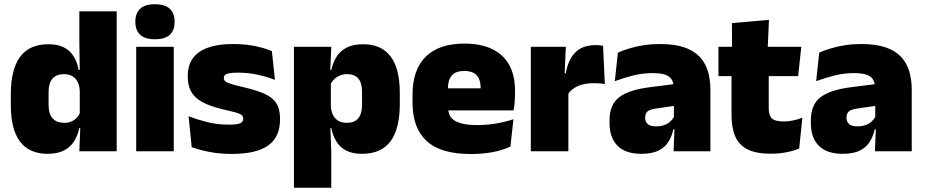

<svg xmlns="http://www.w3.org/2000/svg" viewBox="-20 -713 4358 905"><path d="M203.5 12Q118.5 12 74.8 -45.2Q31 -102.5 31 -217V-269.5Q31 -386 74.8 -445.2Q118.5 -504.5 208.5 -504.5Q252.5 -504.5 281.5 -489.5Q310.5 -474.5 327.2 -447.5Q344 -420.5 350.5 -383.5H396L356 -281Q355.5 -307 346.8 -325.2Q338 -343.5 321.8 -353.5Q305.5 -363.5 281.5 -363.5Q246 -363.5 227.5 -342.5Q209 -321.5 209 -279.5V-219Q209 -176.5 227.8 -155.2Q246.5 -134 284 -134Q302.5 -134 317.2 -140.5Q332 -147 342.5 -158.5Q353 -170 359 -185L402.5 -109H353.5Q346.5 -75 329.5 -47.5Q312.5 -20 282 -4Q251.5 12 203.5 12ZM354 0 359 -128.5 356 -153V-350V-372.5L354 -517V-659.5H530V0Z M622 0V-492.5H799V0ZM710.5 -528Q662 -528 640 -549.8Q618 -571.5 618 -608.5V-612.5Q618 -649.5 640 -671.2Q662 -693 710.5 -693Q758.5 -693 780.8 -671.2Q803 -649.5 803 -612.5V-608.5Q803 -571 780.8 -549.5Q758.5 -528 710.5 -528Z M1073 12.5Q1014.5 12.5 966.5 3Q918.5 -6.5 883.5 -19.5L869 -165Q908 -150 955.8 -137.8Q1003.5 -125.5 1057.5 -125.5Q1097 -125.5 1111.8 -132Q1126.5 -138.5 1126.5 -153V-154Q1126.5 -165 1118 -171.5Q1109.5 -178 1088.2 -183.8Q1067 -189.5 1029.5 -198Q968 -212.5 932 -232.8Q896 -253 880.5 -282Q865 -311 865 -351V-355Q865 -431 919.8 -468.2Q974.5 -505.5 1079.5 -505.5Q1136 -505.5 1182.8 -495.8Q1229.5 -486 1261.5 -472L1276 -336.5Q1239.5 -351 1194.5 -360.8Q1149.5 -370.5 1102.5 -370.5Q1075.5 -370.5 1060.8 -367.8Q1046 -365 1040.5 -359.5Q1035 -354 1035 -346V-345Q1035 -336 1042 -329.8Q1049 -323.5 1068.5 -317.5Q1088 -311.5 1125.5 -302.5Q1187 -288.5 1225.5 -271.5Q1264 -254.5 1282 -227.2Q1300 -200 1300 -153.5V-150.5Q1300 -67.5 1244.5 -27.5Q1189 12.5 1073 12.5Z M1686.5 12Q1642 12 1612.5 -3Q1583 -18 1566 -45.2Q1549 -72.5 1542 -109H1499.5L1539.5 -216.5Q1540 -191 1548.8 -172.5Q1557.5 -154 1574.2 -144Q1591 -134 1615 -134Q1650.5 -134 1668.5 -155.2Q1686.5 -176.5 1686.5 -219V-279Q1686.5 -322 1669 -342.8Q1651.5 -363.5 1616 -363.5Q1597 -363.5 1581 -356.5Q1565 -349.5 1553.5 -337.8Q1542 -326 1536.5 -311.5L1496 -383.5H1542Q1549 -417.5 1566 -445Q1583 -472.5 1613.5 -488.5Q1644 -504.5 1692 -504.5Q1777 -504.5 1820.8 -447.5Q1864.5 -390.5 1864.5 -275.5V-223Q1864.5 -106.5 1820.8 -47.2Q1777 12 1686.5 12ZM1365.5 172V-492.5H1541.5L1535.5 -352L1539.5 -340V-158L1536.5 -128.5L1541.5 0V172Z M2198.5 13Q2057 13 1990.8 -48.5Q1924.5 -110 1924.5 -228.5V-267Q1924.5 -384.5 1986.8 -446Q2049 -507.5 2168.5 -507.5Q2248 -507.5 2301 -481.2Q2354 -455 2380.8 -405.8Q2407.5 -356.5 2407.5 -287V-271.5Q2407.5 -251.5 2405.8 -230.8Q2404 -210 2400.5 -192.5H2242Q2244 -223 2244.8 -250Q2245.5 -277 2245.5 -298.5Q2245.5 -324.5 2237.5 -342.2Q2229.5 -360 2212.5 -369.2Q2195.5 -378.5 2168.5 -378.5Q2128 -378.5 2109.8 -357.5Q2091.5 -336.5 2091.5 -298V-253.5L2092.5 -234.5V-203.5Q2092.5 -188 2098 -173.5Q2103.5 -159 2118.2 -147.8Q2133 -136.5 2160.2 -130Q2187.5 -123.5 2231 -123.5Q2275.5 -123.5 2318 -130.8Q2360.5 -138 2400 -151L2386 -22.5Q2351.5 -5.5 2303.8 3.8Q2256 13 2198.5 13ZM2018 -192.5V-296.5H2365V-192.5Z M2656.5 -267.5 2605.5 -367.5H2647Q2657 -430 2691 -465.2Q2725 -500.5 2788.5 -500.5Q2798 -500.5 2806.2 -499.5Q2814.5 -498.5 2822.5 -497L2831 -317Q2821 -319 2807.2 -320Q2793.5 -321 2780.5 -321Q2733.5 -321 2702.5 -306.8Q2671.5 -292.5 2656.5 -267.5ZM2482 0V-492.5H2647L2640 -329.5H2659V0Z M3155 0 3160 -126 3156.5 -130.5V-283.5L3155 -301.5Q3155 -336 3132.8 -352.2Q3110.5 -368.5 3057 -368.5Q3008.5 -368.5 2963.8 -357Q2919 -345.5 2878 -330.5L2892.5 -465Q2917.5 -476 2948 -485.2Q2978.5 -494.5 3014.5 -500Q3050.5 -505.5 3091 -505.5Q3159.5 -505.5 3205.2 -489.8Q3251 -474 3278 -445.2Q3305 -416.5 3316.8 -377Q3328.5 -337.5 3328.5 -290V0ZM3002.5 12Q2928.5 12 2890.8 -25.8Q2853 -63.5 2853 -133V-145.5Q2853 -219.5 2898.2 -254.5Q2943.5 -289.5 3043 -302L3168.5 -318L3179 -217L3072.5 -201.5Q3043.5 -197.5 3032.2 -187.8Q3021 -178 3021 -159V-157Q3021 -139.5 3032.8 -128.5Q3044.5 -117.5 3072 -117.5Q3095 -117.5 3111.8 -123.8Q3128.5 -130 3139.8 -140.5Q3151 -151 3157.5 -163.5L3182.5 -103.5H3154Q3146.5 -70 3130.2 -44Q3114 -18 3083.5 -3Q3053 12 3002.5 12Z M3611.5 11.5Q3543 11.5 3502.8 -9.2Q3462.5 -30 3445.2 -71Q3428 -112 3428 -172V-436H3603.5V-202Q3603.5 -170 3618 -155.2Q3632.5 -140.5 3675 -140.5Q3698 -140.5 3720.8 -145.8Q3743.5 -151 3762 -158L3747 -13Q3721 -2 3687 4.8Q3653 11.5 3611.5 11.5ZM3366.5 -354V-492.5H3757L3742 -354ZM3430.5 -480.5 3430 -604 3604.5 -619.5 3598.5 -480.5Z M4104 0 4109 -126 4105.5 -130.5V-283.5L4104 -301.5Q4104 -336 4081.8 -352.2Q4059.5 -368.5 4006 -368.5Q3957.5 -368.5 3912.8 -357Q3868 -345.5 3827 -330.5L3841.5 -465Q3866.5 -476 3897 -485.2Q3927.5 -494.5 3963.5 -500Q3999.5 -505.5 4040 -505.5Q4108.5 -505.5 4154.2 -489.8Q4200 -474 4227 -445.2Q4254 -416.5 4265.8 -377Q4277.5 -337.5 4277.5 -290V0ZM3951.5 12Q3877.5 12 3839.8 -25.8Q3802 -63.5 3802 -133V-145.5Q3802 -219.5 3847.2 -254.5Q3892.5 -289.5 3992 -302L4117.5 -318L4128 -217L4021.5 -201.5Q3992.5 -197.5 3981.2 -187.8Q3970 -178 3970 -159V-157Q3970 -139.5 3981.8 -128.5Q3993.5 -117.5 4021 -117.5Q4044 -117.5 4060.8 -123.8Q4077.5 -130 4088.8 -140.5Q4100 -151 4106.5 -163.5L4131.5 -103.5H4103Q4095.5 -70 4079.2 -44Q4063 -18 4032.5 -3Q4002 12 3951.5 12Z"/></svg>

Font: Anek Gurmukhi Medium ExtraBold
Style: Regular
Weight: 800
Version: Version 1.003